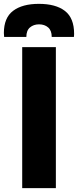

<svg xmlns="http://www.w3.org/2000/svg" viewBox="-85 -977 405 997"><path d="M30.3 0V-732.4H205.1V0ZM-63.5 -785.2Q-64.9 -794.9 -64.9 -805.2Q-64.9 -884.8 -16.8 -920.9Q31.2 -957 116.7 -957Q204.6 -957 252.2 -920.2Q299.8 -883.3 299.8 -801.8Q299.8 -799.3 299.6 -794.7Q299.3 -790 298.8 -785.2H183.6Q183.6 -818.4 165 -834.5Q146.5 -850.6 117.7 -850.6Q89.4 -850.6 70.6 -834.5Q51.8 -818.4 51.8 -785.2Z"/></svg>

Font: Anton SC
Style: Regular
Weight: 400
Designer: Vernon Adams
Foundry: Vernon Adams
Version: Version 2.116; ttfautohint (v1.8.4.7-5d5b)